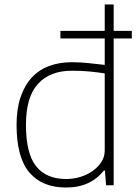

<svg xmlns="http://www.w3.org/2000/svg" viewBox="-20 -828 612 858"><path d="M250 -690H448V-808H488V-690H569V-656H488V0H454L449 -66H444Q415 -29 373 -9.5Q331 10 275 10Q168 10 111 -57.5Q54 -125 54 -270Q54 -341 72 -394Q90 -447 122 -481.5Q154 -516 199.5 -533Q245 -550 301 -550Q343 -550 380 -545.5Q417 -541 448 -538V-656H250ZM277 -28Q309 -28 339.5 -37.5Q370 -47 394 -64Q418 -81 433 -104Q448 -127 448 -155V-500Q417 -505 380 -508.5Q343 -512 301 -512Q204 -512 150 -453.5Q96 -395 96 -270Q96 -143 141 -85.5Q186 -28 277 -28Z"/></svg>

Font: Encode Sans Normal
Style: Thin
Weight: 100
Designer: Pablo Impallari, Andres Torresi
Foundry: Pablo Impallari, Andres Torresi
Version: Version 1.000; ttfautohint (v1.00) -l 8 -r 50 -G 200 -x 14 -